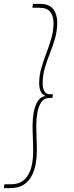

<svg xmlns="http://www.w3.org/2000/svg" viewBox="-64 -760 379 990"><path d="M231 -645Q231 -600 219.5 -561Q208 -522 193.5 -485.5Q179 -449 167.5 -410.5Q156 -372 156 -327Q156 -306 164.5 -290Q173 -274 195 -274H209L206 -255H191Q164 -255 149 -233Q134 -211 128.5 -178Q123 -145 123 -111Q123 -82 124.5 -50Q126 -18 126 19Q126 52 120 85.5Q114 119 99 147.5Q84 176 57 193Q30 210 -12 210H-44L-41 190H-8Q39 190 64 164Q89 138 98 100Q107 62 107 24Q107 -16 105.5 -48Q104 -80 104 -116Q104 -149 110 -182Q116 -215 131 -238.5Q146 -262 171 -265Q152 -273 145 -290.5Q138 -308 138 -330Q138 -372 149.5 -410.5Q161 -449 175.5 -487Q190 -525 201 -563.5Q212 -602 212 -643Q212 -675 196 -697.5Q180 -720 138 -720H103L106 -740H141Q191 -740 211 -712.5Q231 -685 231 -645Z"/></svg>

Font: Georama Thin
Style: Italic
Weight: 100
Italic angle: -9°
Designer: Jean-Baptiste Levee
Foundry: Production Type
Version: Version 1.000